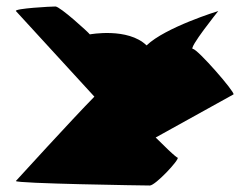

<svg xmlns="http://www.w3.org/2000/svg" viewBox="-20 -572 764 592"><path d="M29 -14C25 -6 428 0 442 0C459 0 533 -79 528 -86C528 -86 528 -80 460 -148L700 -281C705 -288 589 -421 575 -421C559 -421 653 -538 653 -538C653 -538 490 -488 432 -432C374 -488 257 -466 257 -466C252 -473 165 -552 151 -552C137 -552 25 -546 29 -538L271 -274C204 -206 29 -14 29 -14Z"/></svg>

Font: Ampere
Style: Ext
Weight: 400
Version: Version 1